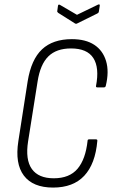

<svg xmlns="http://www.w3.org/2000/svg" viewBox="-20 -840 514 868"><path d="M220 8Q129 8 88 -46Q47 -100 63 -202L105 -472Q121 -571 170 -617Q219 -663 305 -663Q367 -663 406 -637.5Q445 -612 459.5 -564Q474 -516 458 -451Q456 -445 450 -445H420Q413 -445 414 -451Q430 -534 402 -577.5Q374 -621 301 -621Q235 -621 198.5 -585Q162 -549 150 -472L107 -201Q94 -118 124 -76Q154 -34 223 -34Q294 -34 330.5 -77Q367 -120 376 -204Q376 -210 383 -210H414Q421 -210 420 -203Q411 -99 361 -45.5Q311 8 220 8ZM423 -819Q432 -823 431 -814L427 -788Q426 -784 425 -782.5Q424 -781 420 -779L329 -734Q324 -731 319 -734L243 -782Q241 -784 239.5 -786Q238 -788 239 -791L242 -813Q243 -822 251 -818L328 -773Z"/></svg>

Font: Sofia Sans Condensed Light
Style: Italic
Weight: 300
Italic angle: -9°
Version: Version 4.100